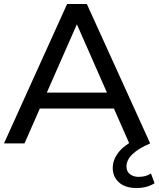

<svg xmlns="http://www.w3.org/2000/svg" viewBox="-21 -720 796 964"><path d="M733 0H628L551 -175H179L102 0H-1L316 -700H415ZM516 -255 365 -598 214 -255ZM665 224Q607 224 576 195.5Q545 167 545 123Q545 79 579 39Q613 -1 688 -32L733 0Q614 51 614 116Q614 141 631.5 154.5Q649 168 675 168Q712 168 737 151L755 200Q717 224 665 224Z"/></svg>

Font: Argentum Novus
Style: Regular
Weight: 400
Designer: Julieta Ulanovsky
Foundry: Julieta Ulanovsky
Version: Version 7.20;July 27, 2021;FontCreator 13.0.0.2683 64-bit